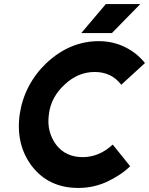

<svg xmlns="http://www.w3.org/2000/svg" viewBox="-20 -915 735 947"><path d="M381 -752H532L672 -895H502ZM467 -712Q324 -712 208 -603Q154 -551 121 -487.5Q88 -424 77 -350Q67 -276 82 -212.5Q97 -149 137 -96Q220 12 366 12Q438 12 502 -16Q535 -31 565.5 -50.5Q596 -70 622 -95L536 -202Q469 -140 388 -140Q304 -140 257 -201Q234 -232 224.5 -269Q215 -306 221 -350Q226 -394 246 -431Q266 -468 299 -498Q365 -560 447 -560Q530 -560 578 -497L695 -604Q675 -629 650 -649Q625 -669 596 -683Q568 -697 535.5 -704.5Q503 -712 467 -712Z"/></svg>

Font: Unageo
Style: ExtraBold-Italic
Weight: 800
Designer: Richard Sepsi
Foundry: Richard Sepsi
Version: Version 2.000